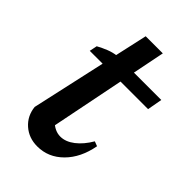

<svg xmlns="http://www.w3.org/2000/svg" viewBox="-197 -712 801 801"><g transform="rotate(45 204.0 -311.5)"><path d="M179 11Q129 11 94.5 -19.5Q60 -50 55 -98L174 -634H275L160 -60L156 -115Q185 -86 218 -86Q249 -86 279.5 -109.5Q310 -133 334 -174L355 -166Q340 -85 292 -37Q244 11 179 11ZM52 -426 59 -460Q81 -472 102.5 -480.5Q124 -489 147 -492H408L396 -426Z"/></g></svg>

Font: Piazzolla Thin
Style: Bold Italic
Weight: 700
Italic angle: -11.3°
Version: Version 2.005